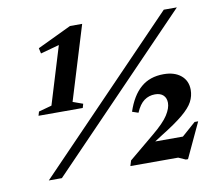

<svg xmlns="http://www.w3.org/2000/svg" viewBox="-76 -762 995 868"><g transform="rotate(-10 421.0 -328.0)"><path d="M82.5 0 728.5 -670H788.5L142.5 0ZM794 -146 719 14.5H709L676.5 0H457L464.5 -24.5L580.5 -121Q634.5 -165.5 654.2 -196.5Q674 -227.5 674 -252Q674 -274 660.8 -287Q647.5 -300 622.5 -300Q594.5 -300 572.8 -284.2Q551 -268.5 535 -231L507 -240.5Q530.5 -311.5 571.8 -347.2Q613 -383 676.5 -383Q726.5 -383 756 -358.5Q785.5 -334 785.5 -292Q785.5 -264 772 -238.2Q758.5 -212.5 723 -182.8Q687.5 -153 621 -112L587 -90H714L777.5 -146ZM153 -331 233.5 -595 147.5 -571.5 142 -596.5 298 -671H354L250 -331L296 -314.5L290.5 -296H87.5L93 -314.5Z"/></g></svg>

Font: Newsreader Text
Style: Bold Italic
Weight: 700
Italic angle: -17°
Designer: Hugues Gentile
Foundry: Production Type
Version: Version 1.001